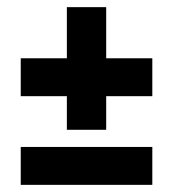

<svg xmlns="http://www.w3.org/2000/svg" viewBox="-20 -663 484 537"><path d="M38 -500H167V-643H277V-500H406V-394H277V-300H167V-394H38ZM38 -252H406V-146H38Z"/></svg>

Font: PT Sans Narrow
Style: Bold
Weight: 700
Width: 3
Designer: A.Korolkova, O.Umpeleva, V.Yefimov
Foundry: ParaType Ltd
Version: Version 2.003W OFL